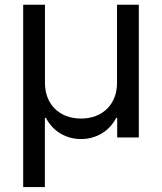

<svg xmlns="http://www.w3.org/2000/svg" viewBox="-20 -565 666 789"><path d="M75.3 203.8H164.4V-80.6H168.7C197.8 -24.1 252.8 6.4 312.9 6.4C373.2 6.4 428.6 -24.1 457.4 -80.6H461.6V0H550.4V-545.5H460.9V-223.7C460.9 -137.4 402.3 -77.8 312.9 -77.8C223.7 -77.8 164.8 -137.1 164.8 -223.7V-545.5H75.3Z"/></svg>

Font: Margiela Sans Text
Style: Regular
Weight: 400
Designer: Stefan Endress, Andreas Faust
Version: Version 1.100;FEAKit 1.0